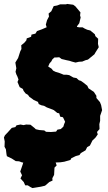

<svg xmlns="http://www.w3.org/2000/svg" viewBox="-45 -815 550 976"><path d="M120 141 110 136 96 127H83L76 111L59 92L67 76L58 57L71 19L73 11H68L52 5L35 4L15 -9L-10 -21L-12 -31L-15 -56L-22 -69L-21 -96L-25 -116L-20 -127L-4 -144L15 -165L33 -169L39 -178L59 -182L75 -179L88 -182L110 -181L131 -164L137 -158L155 -154L180 -152L189 -145L214 -144L240 -146L247 -156L264 -159L277 -171L281 -184L286 -196L280 -209L275 -219L261 -222L256 -239L246 -241L229 -255L212 -262L193 -269L179 -277L165 -280L152 -286L148 -297L126 -307L117 -314L105 -322L97 -333L85 -340L75 -353L71 -363L55 -372L50 -384L44 -398L49 -411L43 -427L38 -437L34 -450L38 -468L33 -497L39 -507L47 -520L58 -554L64 -566L63 -585L78 -597L89 -610L91 -620L113 -628L115 -639L135 -644L143 -657L168 -666L191 -676H192V-677L188 -690L194 -712L204 -731L202 -746L216 -758L228 -784L245 -787L261 -793H291L296 -795L327 -791L338 -783L364 -752L362 -737L365 -726L358 -697L346 -681L347 -678L358 -676H375L385 -670L398 -664L414 -660L437 -641L440 -631L454 -618L453 -592L457 -575L440 -548L435 -539L402 -512L390 -509L373 -502L356 -501L339 -497L320 -502L308 -506L293 -509L281 -512L268 -515L256 -524L243 -523H232L221 -513L216 -503L207 -493L200 -477L206 -473L217 -466L225 -456L237 -450L254 -445L267 -440L279 -435H295L307 -433L328 -421L344 -418L356 -407L366 -404L379 -395L399 -379L405 -366L432 -348L445 -328V-317L463 -296L469 -281L474 -255L464 -226V-201L460 -184L461 -159L448 -144L452 -132L440 -115L425 -101L412 -75L398 -67L390 -51L366 -37L359 -27L341 -22L318 -11L313 -2L282 7L262 10L238 11L243 26L232 37L230 74L221 91L222 103L206 110L184 129L163 134Z"/></svg>

Font: Winky Rough ExtraBold
Style: Italic
Weight: 800
Italic angle: -8.97852°
Designer: Simon Atzbach
Foundry: typofactur
Version: Version 1.206; ttfautohint (v1.8.4.7-5d5b)